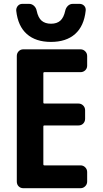

<svg xmlns="http://www.w3.org/2000/svg" viewBox="-20 -990 540 1010"><path d="M403.3 -730.5Q418 -730.5 428.2 -720.2Q438.5 -710 438.5 -695.3V-644.5Q438.5 -629.9 428.2 -620.1Q418 -610.4 403.3 -610.4H212.9Q208 -610.4 208 -605.5V-450.2Q208 -445.3 212.9 -445.3H392.6Q407.2 -445.3 417.5 -435.1Q427.7 -424.8 427.7 -410.2V-365.2Q427.7 -350.6 418 -340.3Q408.2 -330.1 392.6 -330.1H212.9Q208 -330.1 208 -325.2V-125Q208 -120.1 212.9 -120.1H403.3Q418 -120.1 428.2 -109.9Q438.5 -99.6 438.5 -85V-35.2Q438.5 -20.5 428.2 -10.3Q418 0 403.3 0H102.5Q87.9 0 78.1 -9.8Q68.4 -19.5 68.4 -35.2V-695.3Q68.4 -710 78.1 -720.2Q87.9 -730.5 102.5 -730.5ZM65.4 -933.6Q64.5 -948.2 73.7 -959Q83 -969.7 97.7 -969.7H132.8Q147.5 -969.7 158.7 -959.5Q169.9 -949.2 172.9 -933.6Q180.7 -896.5 199.2 -880.9Q217.8 -865.2 248.5 -865.2Q279.3 -865.2 297.4 -881.3Q315.4 -897.5 323.2 -933.6Q326.2 -948.2 336.9 -959Q347.7 -969.7 363.3 -969.7H398.4Q413.1 -969.7 422.9 -959.5Q432.6 -949.2 430.7 -933.6Q421.9 -852.5 375 -811Q328.1 -769.5 248 -769.5Q168 -769.5 121.1 -811Q74.2 -852.5 65.4 -933.6Z"/></svg>

Font: Rounded-L Mgen+ 1m bold
Style: Bold
Weight: 700
Designer: [Source Han Sans]
Ryoko NISHIZUKA  (kana & ideographs); Paul D. Hunt (Latin, Greek & Cyrillic); Wenlong ZHANG  (bopomofo
Version: Version 1.059.20150602